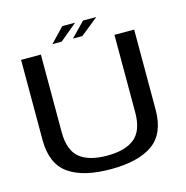

<svg xmlns="http://www.w3.org/2000/svg" viewBox="-114 -898 982 1011"><g transform="rotate(-15 376.5 -393.0)"><path d="M367.5 4Q518 4 596.8 -52Q675.5 -108 675.5 -238V-674.5H568V-251.5Q568 -154 517.8 -112Q467.5 -70 367.5 -70Q267 -70 217 -112Q167 -154 167 -251.5V-674.5H59V-238Q59 -108 138 -52Q217 4 367.5 4ZM352 -712H403L500 -790H427.5ZM240 -712H290.5L384.5 -790H314.5Z"/></g></svg>

Font: Anybody SemiExpanded
Style: Regular
Weight: 400
Width: 6
Designer: Tyler Finck
Foundry: Etcetera Type Company
Version: Version 1.113;gftools[0.9.25]